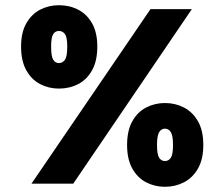

<svg xmlns="http://www.w3.org/2000/svg" viewBox="-20 -706 846 738"><path d="M101 0 558.5 -671H717.5L261.5 0ZM614 12Q575 12 541.8 -5.2Q508.5 -22.5 488.5 -58.2Q468.5 -94 468.5 -148.5Q468.5 -204 488.5 -239.8Q508.5 -275.5 541.8 -292.8Q575 -310 614 -310Q653.5 -310 687 -292.8Q720.5 -275.5 741 -239.8Q761.5 -204 761.5 -148.5Q761.5 -94 741 -58.2Q720.5 -22.5 687 -5.2Q653.5 12 614 12ZM614 -87Q628 -87 636.5 -99.5Q645 -112 645 -148.5Q645 -185 636.5 -198.2Q628 -211.5 614 -211.5Q600 -211.5 591.8 -198.2Q583.5 -185 583.5 -148.5Q583.5 -112 591.8 -99.5Q600 -87 614 -87ZM206.5 -365.5Q167.5 -365.5 134.2 -382.8Q101 -400 81 -436Q61 -472 61 -527Q61 -581 81 -616.2Q101 -651.5 134.2 -668.8Q167.5 -686 206.5 -686Q247 -686 280.5 -668.8Q314 -651.5 334 -616.2Q354 -581 354 -527Q354 -472 334 -436Q314 -400 280.5 -382.8Q247 -365.5 206.5 -365.5ZM206.5 -463.5Q221 -463.5 229.8 -476.5Q238.5 -489.5 238.5 -527Q238.5 -562.5 229.8 -574.8Q221 -587 206.5 -587Q192.5 -587 184.5 -574.8Q176.5 -562.5 176.5 -527Q176.5 -489.5 184.5 -476.5Q192.5 -463.5 206.5 -463.5Z"/></svg>

Font: Karla ExtraBold
Style: Regular
Weight: 800
Designer: Jonathan Pinhorn
Version: Version 2.001